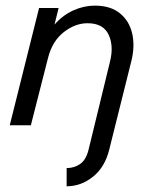

<svg xmlns="http://www.w3.org/2000/svg" viewBox="-20 -445 540 682"><path d="M216.7 216.7V152.1Q243.1 152.1 264.6 137.5Q286.1 122.9 295.1 84.7L370.8 -226.4Q384.7 -281.9 365.6 -322.2Q346.5 -362.5 291 -362.5Q247.2 -362.5 206.6 -330.9Q166 -299.3 150.7 -239.6L89.6 0H14.6L118.8 -416.7H188.2L173.6 -357.6Q203.5 -391.7 241 -408.3Q278.5 -425 316.7 -425Q372.9 -425 406.2 -397.6Q439.6 -370.1 449.7 -325.3Q459.7 -280.6 446.5 -227.8L368.1 86.1Q352.8 148.6 310.4 182.6Q268.1 216.7 216.7 216.7Z"/></svg>

Font: Afacad
Style: Italic
Weight: 400
Italic angle: -14°
Designer: Kristian Moeller
Foundry: Dicotype
Version: Version 1.000